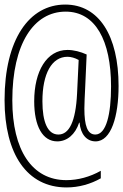

<svg xmlns="http://www.w3.org/2000/svg" viewBox="-20 -733 540 842"><path d="M272 89C326 89 378 74 422 49V16C374 43 322 57 271 57C120 57 34 -75 34 -293C34 -541 128 -682 268 -682C398 -682 467 -556 467 -354C467 -232 446 -143 398 -143C363 -143 350 -183 350 -257C350 -281 352 -315 353 -337L360 -494C334 -506 303 -514 276 -514C185 -514 130 -421 130 -289C130 -179 167 -113 231 -113C274 -113 310 -143 327 -195H329C333 -145 360 -113 399 -113C468 -113 500 -224 500 -356C500 -576 414 -713 266 -713C108 -713 0 -560 0 -294C0 -58 98 89 272 89ZM236 -143C189 -143 166 -198 166 -289C166 -410 207 -484 276 -484C291 -484 309 -479 325 -470L318 -323C312 -199 283 -143 236 -143Z"/></svg>

Font: Noto Sans Mono ExtraCondensed ExtraLight
Style: Regular
Weight: 200
Width: 2
Designer: Monotype Design Team
Foundry: Monotype Imaging Inc.
Version: Version 2.014